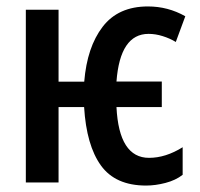

<svg xmlns="http://www.w3.org/2000/svg" viewBox="-20 -572 627 602"><path d="M438 9.8Q341.8 9.8 296.4 -53.2Q251 -116.2 243.7 -236.3H163.6V0H61V-541.5H163.6V-315.9H244.1Q252.9 -424.3 301.8 -488Q350.6 -551.8 443.8 -551.8Q506.8 -551.8 561 -521L531.2 -440.4Q512.7 -451.7 490.2 -458.7Q467.8 -465.8 445.8 -465.8Q356.4 -465.8 345.2 -316.4H487.3V-236.3H345.2Q353 -77.1 447.3 -77.1Q499.5 -77.1 552.7 -110.4V-23.9Q530.8 -6.8 499 1.5Q467.3 9.8 438 9.8Z"/></svg>

Font: Open Sans Condensed SemiBold
Style: Regular
Weight: 600
Width: 3
Designer: Monotype Design Team
Foundry: Monotype Imaging Inc.
Version: Version 3.000; ttfautohint (v1.8.4)